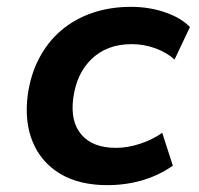

<svg xmlns="http://www.w3.org/2000/svg" viewBox="-20 -531 581 561"><path d="M294 10Q211 10 155.5 -23.5Q100 -57 75.5 -116.5Q51 -176 61 -253Q69 -312 94 -360Q119 -408 158 -441.5Q197 -475 249 -493Q301 -511 363 -511Q416 -511 462.5 -495Q509 -479 535 -452L490 -357Q467 -378 433.5 -390Q400 -402 365 -402Q328 -402 299 -391Q270 -380 248 -359Q226 -338 212.5 -309.5Q199 -281 194 -244Q185 -176 218 -137.5Q251 -99 319 -99Q353 -99 389.5 -111Q426 -123 454 -143L485 -47Q463 -31 432.5 -17.5Q402 -4 366.5 3Q331 10 294 10Z"/></svg>

Font: Nunito Sans 7pt
Style: Bold Italic
Weight: 700
Italic angle: -9°
Version: Version 3.101;gftools[0.9.27]